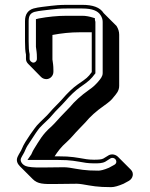

<svg xmlns="http://www.w3.org/2000/svg" viewBox="-20 -697 616 791"><path d="M205 -53C218 -73 231 -91 255 -112C275 -130 287 -147 307 -167L332 -193C351 -216 376 -239 409 -262C426 -274 440 -285 449 -298C458 -309 471 -322 471 -343V-554C471 -567 467 -579 460 -590L407 -643C392 -667 362 -677 319 -677H255C227 -677 206 -675 190 -673C169 -670 139 -668 118 -662C95 -655 83 -638 83 -610V-527C83 -504 84 -485 87 -472V-454C87 -446 91 -439 96 -434L149 -380C155 -374 163 -371 171 -371C187 -371 200 -385 200 -401V-408C200 -428 198 -437 196 -452V-553C233 -560 270 -564 308 -564H358V-400C342 -378 338 -375 300 -349C280 -335 259 -315 235 -287C221 -271 199 -251 185 -234C173 -219 148 -198 132 -180C129 -177 82 -115 71 -86C66 -73 60 -67 53 -52C45 -36 52 -22 62 -12L115 41C135 61 158 62 211 61C233 61 262 60 297 60C303 60 310 61 318 62C360 69 380 74 438 74C451 74 468 69 489 60L511 48C527 39 534 17 519 2L466 -51C457 -60 442 -64 429 -58L406 -44C399 -40 386 -39 367 -39C355 -39 345 -40 337 -41C293 -48 276 -53 220 -53ZM132 -461V-454C132 -446 125 -439 118 -439C110 -439 102 -447 102 -454V-474C99 -486 98 -503 98 -527V-610C98 -633 106 -643 122 -648C140 -653 171 -655 192 -658C207 -660 228 -662 255 -662H319C361 -662 383 -652 394 -635C400 -626 403 -617 403 -607V-396C403 -382 394 -372 384 -360C375 -350 365 -339 347 -327C313 -303 287 -279 268 -256L243 -230C222 -209 210 -193 192 -176C155 -144 142 -118 120 -83C112 -70 113 -68 109 -61L93 -38H220C275 -38 290 -33 335 -26C344 -25 354 -24 367 -24C386 -24 401 -24 414 -31L436 -45C455 -53 469 -28 451 -18L429 -6C408 3 394 6 385 6C328 6 310 1 267 -6C258 -7 252 -8 244 -8C209 -8 180 -7 158 -7C120 -6 95 -9 86 -13C71 -19 61 -34 67 -46C73 -59 79 -65 85 -81C87 -85 90 -93 98 -104C122 -142 137 -163 143 -170C158 -187 184 -208 197 -225C210 -241 231 -260 246 -277C270 -305 291 -324 309 -337C348 -364 353 -369 373 -395V-607L371 -615V-622L361 -625C348 -629 334 -632 319 -632H255C216 -632 178 -628 140 -621L128 -618V-504C130 -488 132 -480 132 -461Z"/></svg>

Font: Squarish
Style: Shd
Weight: 400
Foundry: Cannot Into Space Fonts
Version: Version 0.272